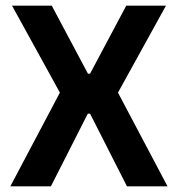

<svg xmlns="http://www.w3.org/2000/svg" viewBox="-20 -659 629 679"><path d="M160 0H16.5L199.5 -346V-317.5L22.5 -639H163L291 -398.5H298.5L426.5 -639H567L389.5 -317.5V-346L572.5 0H429L298.5 -257H290.5Z"/></svg>

Font: Anek Malayalam SemiBold
Style: Regular
Weight: 600
Version: Version 1.003